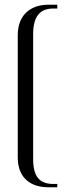

<svg xmlns="http://www.w3.org/2000/svg" viewBox="-20 -755 317 811"><path d="M183 36H222V22H205C148 22 120 -8 120 -83V-610C120 -685 148 -719 205 -719H222V-735H183C116 -735 55 -698 55 -606V-90C55 2 116 36 183 36Z"/></svg>

Font: Emberly
Style: Regular
Weight: 400
Designer: Rajesh Rajput
Foundry: Rajesh Rajput
Version: Version 1.000